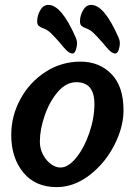

<svg xmlns="http://www.w3.org/2000/svg" viewBox="-20 -744 548 785"><path d="M275 -525 271 -526Q261 -529 250.5 -539.5Q240 -550 225 -569Q201 -596 187 -609.5Q173 -623 155 -629Q144 -633 138 -638.5Q132 -644 132 -657Q132 -680 144.5 -702Q157 -724 178 -724Q231 -724 289 -592Q295 -579 295 -566Q295 -554 290 -539.5Q285 -525 275 -525ZM450 -525 446 -526Q436 -529 425.5 -539.5Q415 -550 400 -569Q376 -596 362 -609.5Q348 -623 330 -629Q319 -633 313 -638.5Q307 -644 307 -657Q307 -680 319.5 -702Q332 -724 353 -724Q406 -724 464 -592Q470 -579 470 -566Q470 -554 465 -539.5Q460 -525 450 -525ZM26 -192Q26 -270 63.5 -339Q101 -408 166 -450Q231 -492 309 -492Q386 -492 435.5 -441.5Q485 -391 485 -293Q485 -224 447 -150Q409 -76 345.5 -27.5Q282 21 212 21Q124 21 75 -39Q26 -99 26 -192ZM366 -319Q366 -408 292 -408Q251 -408 217 -369Q183 -330 163 -272.5Q143 -215 143 -165Q143 -136 156 -111.5Q169 -87 188.5 -73Q208 -59 227 -59Q259 -59 291.5 -99Q324 -139 345 -200Q366 -261 366 -319Z"/></svg>

Font: Sriracha
Style: Regular
Weight: 400
Designer: Suppakit Chalermlarp
Version: Version 1.002g